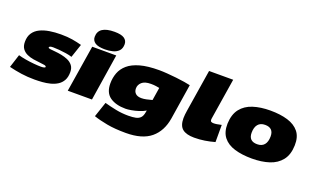

<svg xmlns="http://www.w3.org/2000/svg" viewBox="-117 -1347 3486 2125"><g transform="rotate(20 1626.0 -285.0)"><path d="M-18 -29 32 -185Q69 -174 118.5 -165.5Q168 -157 218 -152.5Q268 -148 303 -148Q325 -148 339 -152Q353 -156 353 -163Q353 -175 330.5 -179.5Q308 -184 272.5 -187Q237 -190 197.5 -196.5Q158 -203 122.5 -219Q87 -235 64.5 -265.5Q42 -296 42 -347Q42 -410 70 -451.5Q98 -493 146.5 -516.5Q195 -540 257.5 -550Q320 -560 390 -560Q468 -560 525 -550.5Q582 -541 637 -526L583 -366Q553 -376 511.5 -382.5Q470 -389 429 -392.5Q388 -396 358 -396Q311 -396 311 -377Q311 -369 334 -366Q357 -363 393 -360Q429 -357 470 -349Q511 -341 547 -325Q583 -309 606 -279.5Q629 -250 629 -202Q629 -143 607.5 -104.5Q586 -66 549.5 -43Q513 -20 467.5 -8.5Q422 3 374.5 6.5Q327 10 283 10Q201 10 128 -0.5Q55 -11 -18 -29Z M938 -790Q1018 -790 1053.5 -765.5Q1089 -741 1089 -698Q1089 -648 1062.5 -620Q1036 -592 993.5 -581Q951 -570 901 -570Q821 -570 785 -595Q749 -620 749 -663Q749 -790 938 -790ZM673 0 761 -550H1044L958 0Z M1052 162 1112 -16Q1180 3 1250 17Q1320 31 1395 31Q1448 31 1483 23.5Q1518 16 1538.5 -6Q1559 -28 1566 -73L1570 -93Q1537 -73 1493 -59Q1449 -45 1408 -38Q1367 -31 1341 -31Q1226 -31 1157 -79.5Q1088 -128 1088 -237Q1088 -304 1110 -362.5Q1132 -421 1183.5 -465.5Q1235 -510 1324 -535Q1413 -560 1548 -560Q1588 -560 1641.5 -556Q1695 -552 1750 -546Q1805 -540 1851 -532.5Q1897 -525 1921 -519L1856 -105Q1831 51 1729.5 135.5Q1628 220 1435 220Q1306 220 1212 202.5Q1118 185 1052 162ZM1614 -375Q1599 -378 1573.5 -382Q1548 -386 1514 -386Q1441 -386 1407 -355.5Q1373 -325 1373 -282Q1373 -245 1396.5 -223Q1420 -201 1466 -201Q1492 -201 1523 -207.5Q1554 -214 1590 -224Z M2068 -740H2352L2276 -262Q2275 -255 2274.5 -250Q2274 -245 2274 -241Q2274 -225 2284 -219Q2294 -213 2312 -213Q2331 -213 2351.5 -216.5Q2372 -220 2404 -227V-25Q2348 -9 2287.5 0.5Q2227 10 2164 10Q2071 10 2025.5 -27Q1980 -64 1980 -153Q1980 -173 1982.5 -196Q1985 -219 1989 -244Z M2843 9Q2726 9 2638.5 -17.5Q2551 -44 2504 -103.5Q2457 -163 2459 -262Q2463 -373 2514.5 -438.5Q2566 -504 2654.5 -532.5Q2743 -561 2857 -561Q2975 -561 3062 -534.5Q3149 -508 3196.5 -449Q3244 -390 3241 -290Q3238 -180 3186 -114Q3134 -48 3045.5 -19.5Q2957 9 2843 9ZM2844 -160Q2899 -160 2927.5 -194Q2956 -228 2956 -292Q2956 -392 2856 -392Q2801 -392 2772.5 -357.5Q2744 -323 2744 -259Q2744 -160 2844 -160Z"/></g></svg>

Font: Georama ExtraExtended Black
Style: Italic
Weight: 900
Width: 8
Italic angle: -9°
Designer: Jean-Baptiste Levee
Foundry: Production Type
Version: Version 1.000